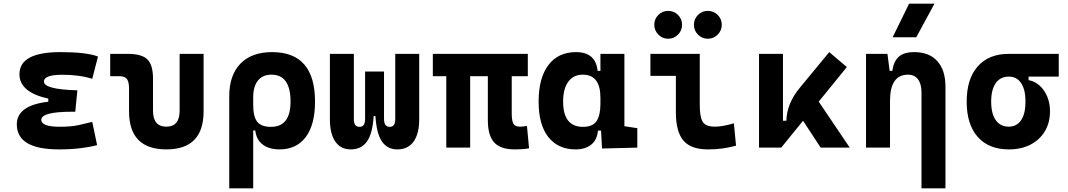

<svg xmlns="http://www.w3.org/2000/svg" viewBox="-20 -815 5899 1060"><path d="M305.7 9.8Q72.8 9.8 72.8 -128.4Q72.8 -233.4 246.6 -253.4V-270.5Q87.4 -305.7 87.4 -405.3Q87.4 -527.3 313.5 -527.3Q458 -527.3 521 -502.9L489.3 -379.9Q418.5 -402.3 324.2 -402.3Q222.7 -402.3 222.7 -364.7Q222.7 -321.3 407.2 -316.4L395.5 -198.2H379.9Q208 -198.2 208 -153.8Q208 -115.2 309.6 -115.2Q373 -115.2 414.8 -124.5Q456.5 -133.8 489.3 -142.1L516.1 -13.7Q475.6 -2.9 422.6 3.4Q369.6 9.8 305.7 9.8Z M898.4 9.8Q692.4 9.8 692.4 -200.2V-326.2Q692.4 -363.8 680.2 -379.2Q668 -394.5 637.7 -394.5H588.4V-517.6H686Q762.7 -517.6 793.7 -487.1Q824.7 -456.5 824.7 -380.9V-204.1Q824.7 -115.7 898.4 -115.7Q971.7 -115.7 971.7 -204.1V-517.6H1104V-200.2Q1104 9.8 898.4 9.8Z M1523.4 9.8Q1466.3 9.8 1430.9 -16.6Q1395.5 -43 1389.2 -94.7H1377.9V224.6H1245.6V-283.2Q1245.6 -399.9 1307.4 -463.6Q1369.1 -527.3 1482.4 -527.3Q1719.2 -527.3 1719.2 -253.9Q1719.2 -126.5 1668 -58.3Q1616.7 9.8 1523.4 9.8ZM1377.9 -234.9Q1377.9 -171.4 1399.9 -143.1Q1421.9 -114.7 1476.1 -114.7Q1584 -114.7 1584 -253.9Q1584 -402.8 1478.5 -402.8Q1430.2 -402.8 1404.1 -370.4Q1377.9 -337.9 1377.9 -278.8Z M2173.8 9.8Q2118.7 9.8 2088.6 -33.9Q2058.6 -77.6 2052.7 -174.3H2043Q2037.1 -77.6 2005.9 -33.9Q1974.6 9.8 1917 9.8Q1860.8 9.8 1831.1 -33.4Q1801.3 -76.7 1801.3 -156.2V-517.6H1933.6V-156.2Q1933.6 -114.7 1964.8 -114.7Q1980 -114.7 1987.8 -125Q1995.6 -135.3 1995.6 -159.7V-419.9H2100.1V-159.7Q2100.1 -135.3 2108.2 -125Q2116.2 -114.7 2131.3 -114.7Q2162.1 -114.7 2162.1 -156.2V-517.6H2294.4V-156.2Q2294.4 -76.7 2263.4 -33.4Q2232.4 9.8 2173.8 9.8Z M2821.3 9.8Q2743.2 9.8 2708.3 -28.6Q2673.3 -66.9 2673.3 -151.4V-394.5H2575.7V0H2443.8V-394.5H2369.6V-517.6H2894V-394.5H2805.2V-189Q2805.2 -150.4 2813.7 -133.1Q2822.3 -115.7 2850.6 -115.7Q2858.9 -115.7 2867.9 -116.7Q2877 -117.7 2889.2 -119.6L2900.9 3.9Q2880.4 7.3 2863.8 8.5Q2847.2 9.8 2821.3 9.8Z M3158.2 9.8Q3061 9.8 3007.3 -58.3Q2953.6 -126.5 2953.6 -253.9Q2953.6 -384.3 3007.6 -455.8Q3061.5 -527.3 3160.2 -527.3Q3268.6 -527.3 3279.3 -423.8H3294.9V-517.6H3427.2V-118.2L3498.5 -107.4V0L3303.7 4.9L3298.3 -93.8H3281.2Q3276.4 -42 3243.4 -16.1Q3210.4 9.8 3158.2 9.8ZM3294.9 -242.7V-274.9Q3294.9 -402.8 3197.8 -402.8Q3146 -402.8 3117.4 -364Q3088.9 -325.2 3088.9 -253.9Q3088.9 -114.7 3198.7 -114.7Q3252.4 -114.7 3273.7 -146.7Q3294.9 -178.7 3294.9 -242.7Z M3888.7 9.8Q3794.4 9.8 3752.9 -39.1Q3711.4 -87.9 3711.4 -195.3V-396H3570.8V-517.6H3843.3V-232.9Q3843.3 -171.4 3858.9 -143.6Q3874.5 -115.7 3927.7 -115.7Q3968.8 -115.7 4031.7 -134.3L4043.5 -10.7Q4003.4 0 3967 4.9Q3930.7 9.8 3888.7 9.8ZM3887.7 -601.1Q3856 -601.1 3833.5 -623.8Q3811 -646.5 3811 -678.2Q3811 -710.4 3833.5 -732.7Q3856 -754.9 3887.7 -754.9Q3919.4 -754.9 3942.1 -732.7Q3964.8 -710.4 3964.8 -678.2Q3964.8 -646.5 3942.1 -623.8Q3919.4 -601.1 3887.7 -601.1ZM3668.9 -601.1Q3637.2 -601.1 3614.7 -623.8Q3592.3 -646.5 3592.3 -678.2Q3592.3 -710.4 3614.7 -732.7Q3637.2 -754.9 3668.9 -754.9Q3700.7 -754.9 3723.1 -732.7Q3745.6 -710.4 3745.6 -678.2Q3745.6 -646.5 3723.1 -623.8Q3700.7 -601.1 3668.9 -601.1Z M4170.4 0V-517.6H4302.7V-148.4H4321.3Q4324.2 -245.1 4396.5 -331.5L4558.1 -527.3L4655.3 -444.8L4500 -253.9L4671.4 0H4510.7L4413.6 -148.4L4293 0Z M5067.4 224.6V-304.2Q5067.4 -351.6 5048.1 -377.2Q5028.8 -402.8 4993.2 -402.8Q4893.6 -402.8 4893.6 -258.3V0H4761.2V-517.6H4879.4L4891.6 -423.8H4906.2Q4913.6 -476.1 4941.9 -501.7Q4970.2 -527.3 5027.8 -527.3Q5109.9 -527.3 5154.8 -477.5Q5199.7 -427.7 5199.7 -336.9V224.6ZM4908.2 -609.4 4999 -794.9H5139.2L5038.6 -609.4Z M5549.3 9.8Q5439 9.8 5377.9 -59.1Q5316.9 -127.9 5316.9 -253.9Q5316.9 -379.4 5377.9 -448.5Q5439 -517.6 5549.3 -517.6H5825.2V-392.1H5658.7V-372.6Q5692.4 -366.7 5719.2 -342.8Q5746.1 -318.8 5761.5 -282Q5776.9 -245.1 5776.9 -201.2Q5776.9 -137.7 5748.5 -90.3Q5720.2 -43 5669.2 -16.6Q5618.2 9.8 5549.3 9.8ZM5549.3 -115.7Q5593.3 -115.7 5617.4 -151.6Q5641.6 -187.5 5641.6 -253.9Q5641.6 -320.3 5617.4 -356.2Q5593.3 -392.1 5549.3 -392.1Q5502.9 -392.1 5477.5 -356.2Q5452.1 -320.3 5452.1 -253.9Q5452.1 -187.5 5477.5 -151.6Q5502.9 -115.7 5549.3 -115.7Z"/></svg>

Font: Cascadia Mono PL
Style: Bold
Weight: 700
Monospace: yes
Designer: Aaron Bell
Foundry: Saja Typeworks
Version: Version 2404.023; ttfautohint (v1.8.4)